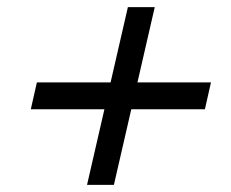

<svg xmlns="http://www.w3.org/2000/svg" viewBox="-20 -584 644 536"><path d="M412 -564 298 -68H223L337 -564ZM569 -354 552 -279H66L83 -354Z"/></svg>

Font: Work Sans
Style: Italic
Weight: 400
Italic angle: -13°
Designer: Wei Huang
Foundry: Wei Huang
Version: Version 2.012